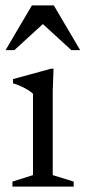

<svg xmlns="http://www.w3.org/2000/svg" viewBox="-20 -690 316 710"><path d="M178 -436 175 -355V-42.5L252.5 -18.5V0H26V-18.5L102 -42.5V-343Q94 -352 72.5 -363.5Q51 -375 28 -382V-397.5L169 -436ZM0.5 -504.5 98 -670H179L276.5 -504.5H244L138.5 -601L33 -504.5Z"/></svg>

Font: Newsreader Text
Style: Regular
Weight: 400
Designer: Hugues Gentile
Foundry: Production Type
Version: Version 1.002